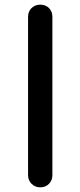

<svg xmlns="http://www.w3.org/2000/svg" viewBox="-20 -801 344 821"><path d="M152 0Q130 0 115 -15Q100 -30 100 -52V-729Q100 -752 115 -766.5Q130 -781 152 -781Q175 -781 189.5 -766.5Q204 -752 204 -729V-52Q204 -30 189.5 -15Q175 0 152 0Z"/></svg>

Font: Comfortaa
Style: Bold
Weight: 700
Designer: Johan Aakerlund
Foundry: Johan Aakerlund
Version: Version 3.104; ttfautohint (v1.8.1.43-b0c9)